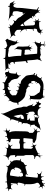

<svg xmlns="http://www.w3.org/2000/svg" viewBox="1640 -2594 1086 4447"><g transform="rotate(-90 2183.5 -371.0)"><path d="M204.1 56.2H195.3Q187.5 56.2 184.6 59.1L160.6 82Q154.3 85.4 154.3 95.2Q154.3 105 162.6 126L154.3 128.9Q146 105.5 141.1 99.1Q136.2 92.8 129.4 91.8L126.5 92.8Q120.1 92.8 117.2 93.8Q109.9 96.7 98.6 126L89.4 122.1Q100.6 101.6 100.6 92.5Q100.6 83.5 93 75.7Q85.4 67.9 74.5 67.9Q63.5 67.9 45.4 77.1L40.5 66.9Q59.6 60.1 64.2 57.4Q68.8 54.7 71 53.5Q73.2 52.2 75 49.1Q76.7 45.9 77.1 45.4Q79.6 43 79.6 35.4Q79.6 27.8 78.6 23.4Q76.2 11.7 55.7 -14.2L62.5 -19Q78.1 1 86.4 7.3Q94.7 13.7 104.5 15.1H106.4Q111.3 15.1 116.2 11.7Q133.8 -0.5 159.7 -15.1Q174.3 -35.2 174.3 -56.2L168.5 -73.2Q139.6 -130.9 139.6 -238.8L141.6 -319.8Q141.6 -326.2 134.5 -329.8Q127.4 -333.5 105.5 -336.9L108.4 -348.1Q124 -345.2 130.9 -345.2Q137.7 -345.2 141.1 -346.7Q144.5 -348.6 147.5 -356.9Q169.9 -418.9 177.2 -483.9Q177.2 -485.4 175.3 -492.2L167.5 -502Q161.1 -511.2 153.6 -511.7Q146 -512.2 120.6 -505.9L117.7 -516.1Q141.6 -522.9 147.9 -528.3Q154.3 -533.7 155.3 -543.9L164.6 -646Q164.6 -666 148.9 -666Q133.3 -666 133.3 -642.1Q133.3 -638.7 135.3 -625L124.5 -623Q121.6 -644.5 117.7 -651.9Q113.8 -659.2 106.4 -660.2L62.5 -661.1Q51.8 -661.1 44.7 -656Q37.6 -650.9 23.4 -629.9L16.6 -634.8Q30.3 -656.7 31.2 -668Q32.2 -679.2 30.3 -683.1L25.4 -692.9Q22 -701.2 13.7 -706.3Q5.4 -711.4 -19.5 -716.8L-17.6 -726.1Q5.9 -721.2 13.9 -721.2Q22 -721.2 28.6 -725.3Q35.2 -729.5 37.1 -731.2Q39.1 -732.9 39.6 -733.6Q40 -734.4 41.3 -736.1Q42.5 -737.8 43 -739Q43.5 -740.2 43.9 -742.2Q45.4 -745.6 45.4 -754.2Q45.4 -762.7 41.5 -780.8L49.3 -783.2Q55.2 -758.3 59.8 -751Q64.5 -743.7 73.2 -741.2H74.7L85.4 -740.2Q102.5 -740.2 134.3 -746.8Q166 -753.4 175.3 -754.9Q185.5 -754.9 186 -767.8Q186.5 -780.8 185.5 -793L195.3 -793.9Q197.8 -753.9 212.4 -753.9L270.5 -758.8L275.4 -757.8L318.4 -762.2Q396 -762.2 439.5 -744.1H441.4Q478 -735.8 529.3 -735.8Q537.6 -735.8 543.5 -742.2Q549.3 -748.5 558.6 -771L568.4 -767.1Q559.6 -746.6 559.6 -736.3Q559.6 -726.1 570.8 -714.1Q582 -702.1 594.5 -694.1Q606.9 -686 620.8 -678.2Q634.8 -670.4 637.7 -668.7Q640.6 -667 648.4 -667Q656.2 -667 676.3 -685.1L684.6 -678.2Q659.7 -657.7 659.7 -649.9Q659.7 -642.1 662.6 -639.2L670.4 -621.1Q671.9 -617.7 679 -612.5Q686 -607.4 691.7 -581.8Q697.3 -556.2 697.3 -530.3Q697.3 -504.4 693.8 -485.8Q690.4 -467.3 690.4 -465.8Q690.4 -450.2 728.5 -434.1L724.6 -425.8Q702.1 -433.6 693.4 -434.3Q684.6 -435.1 678.7 -429.2L659.7 -409.2Q653.8 -400.4 649.9 -387.5Q646 -374.5 640.1 -368.7Q634.3 -362.8 617.7 -357.9L591.3 -339.8Q582 -335 581.3 -323.7Q580.6 -312.5 586.4 -293L575.7 -289.1Q567.4 -316.4 560.1 -320.8Q552.2 -325.2 533.2 -325.2Q514.2 -325.2 472.9 -310.5Q431.6 -295.9 409.7 -295.9Q387.7 -295.9 380.4 -290.5Q373 -285.2 359.4 -265.1L351.6 -270Q374.5 -301.3 369.6 -311V-312Q365.2 -318.8 359.4 -318.8L334.5 -321.8Q316.9 -321.8 315.4 -307.1L290.5 -55.2Q290.5 -35.2 349.6 -35.2H352.5L356.4 -34.2Q367.2 -34.2 394.5 -60.1L401.4 -53.2Q372.6 -24.4 372.6 -11.2L373.5 -8.8V-4.9Q375.5 1 376.5 2L394.5 24.9Q401.4 35.2 441.4 59.1L439.5 63Q400.4 41 386.2 40L336.4 32.2Q327.6 32.2 323 42Q318.4 51.8 318.4 61.5Q318.4 71.3 323.2 103L318.4 105Q309.1 63.5 297.4 51.8L287.6 42Q284.7 37.1 272.9 37.1Q261.2 37.1 247.8 47.6Q234.4 58.1 234.4 65.7Q234.4 73.2 238.3 92.8L229.5 95.2Q226.1 77.1 223.9 73Q221.7 68.8 220.7 65.9Q219.7 63 217.3 61Q214.8 59.1 213.9 58.1Q212.9 56.2 204.1 56.2ZM498.5 -605 497.6 -611.8Q484.9 -647.5 454.1 -662.1Q430.2 -672.9 391.6 -682.1Q378.9 -680.2 375.5 -680.2L356.4 -683.1Q342.3 -683.1 339.4 -669.9L309.6 -470.2L327.6 -484.9H329.6Q312.5 -452.1 312.5 -445.8Q314 -423.8 321 -404.5Q328.1 -385.3 332 -383.5Q335.9 -381.8 353.3 -381.8Q370.6 -381.8 390.6 -391.1Q410.6 -400.4 410.6 -416Q410.6 -416.5 404.3 -439.9L416.5 -444.8Q428.2 -419.9 440.4 -415Q479 -427.2 503.2 -467.3Q527.3 -507.3 527.3 -559.1Q527.3 -560.1 525.4 -564L504.4 -585.9Q495.6 -585.9 473.6 -574.2L468.3 -582Q497.1 -597.2 498.5 -605ZM508.3 -585.9 513.7 -580.1 514.6 -581.1Q511.2 -584.5 508.3 -585.9Z M1232.9 -752Q1241.7 -756.3 1241.7 -778.8V-798.8H1250Q1251 -784.7 1252 -777.3Q1252.9 -770 1253.2 -767.6Q1253.4 -765.1 1254.9 -762.5Q1256.3 -759.8 1256.6 -758.8Q1256.8 -757.8 1259.5 -756.6Q1262.2 -755.4 1262.9 -755.1Q1263.7 -754.9 1267.6 -754.2Q1271.5 -753.4 1272.7 -752.7Q1273.9 -752 1281.7 -752.4Q1289.6 -752.9 1315.4 -762.7Q1341.3 -772.5 1352.1 -779.5Q1362.8 -786.6 1365.7 -795.4Q1368.7 -804.2 1371.6 -832L1378.9 -831.1Q1377 -815.9 1377 -800.5Q1377 -785.2 1381.6 -779.5Q1386.2 -773.9 1397.9 -773.9Q1409.7 -773.9 1431.6 -776.9L1433.6 -769Q1406.7 -765.6 1398.2 -762Q1389.6 -758.3 1385.7 -751L1378.9 -733.9Q1377 -728 1377 -725.1Q1377 -711.9 1402.8 -690.9L1395 -681.2Q1368.2 -703.1 1360.6 -703.1Q1353 -703.1 1343.8 -694.8Q1337.9 -692.4 1337.9 -688.7Q1337.9 -685.1 1347.9 -673.1Q1357.9 -661.1 1363.3 -620.1Q1368.7 -579.1 1368.7 -549.8L1363.8 -326.2Q1362.8 -317.9 1361.8 -304Q1360.8 -290 1359.9 -283.9Q1358.9 -277.8 1356 -268.6Q1351.6 -252.9 1340.1 -244.6Q1328.6 -236.3 1328.6 -229V-158.2Q1328.6 -153.8 1351.1 -134.5Q1373.5 -115.2 1376 -115.2L1390.6 -111.8Q1399.9 -111.8 1433.6 -133.8L1437 -127.9Q1414.1 -113.3 1407.2 -106.7Q1400.4 -100.1 1398.9 -92.8V-90.8Q1397 -88.9 1397 -85Q1397 -79.1 1428.7 -56.2L1424.8 -48.8Q1399.9 -66.9 1392.3 -66.9Q1384.8 -66.9 1380.9 -64.9L1368.7 -56.2Q1362.8 -52.7 1362.8 -41L1363.8 -28.8L1364.7 5.9H1347.7V-35.2Q1347.7 -51.3 1314.5 -57.9Q1281.2 -64.5 1236.8 -67.4Q1192.4 -70.3 1178.7 -75.4Q1165 -80.6 1139.2 -95.5Q1113.3 -110.4 1098.6 -115.2L1102.5 -151.9Q1115.7 -157.2 1147 -157.2H1173.8Q1190.9 -157.2 1190.9 -172.9L1208 -356.9Q1208 -369.1 1199.7 -371.1Q1189.5 -373 1167.2 -373Q1145 -373 1129.2 -370.4Q1113.3 -367.7 1109.1 -359.4Q1105 -351.1 1105 -324.2H1092.8Q1092.8 -351.1 1088.9 -359.4Q1085 -367.7 1071.3 -369.9Q1057.6 -372.1 1012.7 -372.1Q967.8 -372.1 965.8 -355L960 -200.2Q959 -187 970.7 -169.4Q982.4 -151.9 994.6 -151.9Q1010.7 -151.9 1010.7 -186V-199.2H1017.6Q1018.6 -165 1021.5 -161.6Q1024.4 -158.2 1028.8 -157.2L1039.6 -153.8Q1042 -152.8 1048.6 -152.8Q1055.2 -152.8 1091.8 -168L1093.8 -163.1Q1057.1 -147.9 1046.9 -134.8L1044.9 -129.9Q1039.6 -122.6 1039.6 -117.2L1047.9 -121.1L1045.9 -113.8Q1042 -113.8 1039.6 -112.8Q1042 -100.1 1058.6 -79.1L1048.8 -70.8Q1026.9 -101.1 1013.7 -101.1Q991.2 -101.1 931.2 -72Q871.1 -43 865.5 -40.8Q859.9 -38.6 856.9 -36.1Q848.1 -28.8 844.7 5.9L835 4.9Q835.9 -5.9 835.9 -22.9Q835.9 -40 828.6 -40Q821.3 -40 815.9 -34.4Q810.5 -28.8 810.5 -21V-7.8Q810.5 0.5 804.2 13.9Q797.9 27.3 797.9 56.2V73.2H794.9Q792.5 28.8 787.6 22.9L785.6 17.1Q781.7 13.2 773.2 13.2Q764.6 13.2 740.7 18.1L739.7 13.2Q773.4 4.9 776.4 1.2Q779.3 -2.4 779.5 -4.9Q779.8 -7.3 789.1 -33.7Q798.3 -60.1 797.9 -61L779.8 -91.8Q777.8 -96.2 729 -106L731 -123L762.7 -118.2Q779.8 -118.2 797.4 -131.6Q814.9 -145 814.9 -151.9V-318.8Q814.9 -327.1 806.9 -345.2Q798.8 -363.3 798.8 -372.1V-523.9Q798.8 -528.8 767.6 -544.9L773.9 -565.9Q789.1 -559.1 795.7 -559.1Q802.2 -559.1 808.6 -565.7Q814.9 -572.3 814.9 -581.1L807.6 -667Q807.6 -669.9 802.7 -674.8L764.6 -709Q754.4 -717.8 736.1 -717.8Q717.8 -717.8 706.5 -716.8V-727.1Q748.5 -730 761.7 -745.1L783.7 -774.9Q795.9 -792 797.9 -834H803.7Q802.7 -825.2 802.7 -804.2Q802.7 -783.2 810.5 -772.9Q818.4 -767.1 872.6 -760Q926.8 -752.9 943.1 -752.9Q959.5 -752.9 965.6 -759.5Q971.7 -766.1 983.9 -788.1L990.7 -784.2Q975.6 -756.8 975.6 -745.1Q975.6 -721.2 1036.6 -721.2Q1052.7 -721.2 1092.8 -737.8L1094.7 -731.9Q1058.6 -716.8 1046.9 -705.1L1056.6 -707L1050.8 -685.1L1030.8 -686Q1028.8 -684.1 1028.8 -682.1Q1028.8 -663.6 1054.7 -627L1048.8 -623Q1031.7 -645.5 1023.2 -653.1Q1014.6 -660.6 1004.9 -663.1L988.8 -668H983.9Q973.1 -668 966.6 -652.8Q960 -637.7 960 -629.9V-469.2Q960 -452.1 975.6 -452.1H1056.6Q1066.9 -452.1 1084 -461.2Q1101.1 -470.2 1111.6 -470.2Q1122.1 -470.2 1142.8 -462.2Q1163.6 -454.1 1172.1 -454.1Q1180.7 -454.1 1185.8 -459.5Q1190.9 -464.8 1190.9 -472.2V-646Q1190.9 -665 1119.6 -678.2L1106 -713.9Q1117.2 -713.9 1127 -710.9Q1133.3 -710.9 1137.5 -716.3Q1141.6 -721.7 1141.6 -731.9Q1141.6 -742.2 1136.7 -762.2L1147.9 -765.1Q1155.3 -738.8 1161.1 -732.4Q1167 -726.1 1178.7 -726.1H1182.6Q1187.5 -726.1 1202.9 -739Q1218.3 -752 1232.9 -752Z M2038.1 -41Q2043.5 -31.7 2061.5 -31.2Q2079.6 -30.8 2081.1 -27.8Q2081.1 -25.9 2068.4 -24.7Q2055.7 -23.4 2051.3 -21.5Q2046.9 -19.5 2044.9 -17.1Q2043 -14.6 2036.4 -12Q2029.8 -9.3 2023.7 0.2Q2017.6 9.8 2016.6 17.6Q2015.1 38.1 2007.8 38.1Q1998.5 38.1 1981.9 19Q1965.3 0 1954.1 -20L1929.7 -5.9Q1917 0.5 1916.5 18.1Q1916 35.6 1906.7 39.1Q1906.7 -14.6 1852.1 -33.2Q1826.7 -42 1807.4 -42Q1788.1 -42 1753.9 -40L1737.8 -33.2Q1736.3 -32.7 1727.5 -24.4Q1703.1 -2.9 1693.8 -2.9L1697.8 -6.8H1696.8Q1694.8 -6.8 1678.2 -21.5Q1661.6 -36.1 1655.8 -36.1L1585 -32.2Q1569.8 -19.5 1540 -14.2Q1532.7 -1 1507.6 4.9Q1482.4 10.7 1450.7 15.1Q1418.9 19.5 1409.4 24.7Q1399.9 29.8 1396.5 29.8Q1393.1 29.8 1391.1 28.8Q1418 13.2 1432.1 -2L1449.7 -27.8Q1453.6 -32.7 1455.3 -46.9Q1457 -61 1460 -64Q1458 -45.9 1458 -36.9Q1458 -27.8 1460 -25.9V-36.1Q1460 -66.9 1481.9 -67.9Q1481.9 -102.5 1521 -115.2L1509.8 -191.9L1476.1 -200.2L1477.1 -211.9Q1504.4 -206.1 1508.8 -206.1Q1516.1 -206.1 1522.7 -222.2Q1529.3 -238.3 1536.9 -258.8Q1544.4 -279.3 1552.7 -286.1Q1551.8 -295.9 1551.8 -314L1557.1 -379.9Q1557.1 -384.8 1542.7 -395Q1528.3 -405.3 1527.8 -412.1V-414.1Q1549.8 -404.8 1558.8 -404.8Q1567.9 -404.8 1578.4 -427.2Q1588.9 -449.7 1588.9 -457.8Q1588.9 -465.8 1577.1 -476.6Q1562 -491.2 1565.9 -499Q1590.3 -483.9 1596.4 -483.9Q1602.5 -483.9 1609.9 -491.2Q1608.9 -495.1 1608.9 -510.5Q1608.9 -525.9 1626 -569.6Q1643.1 -613.3 1643.1 -638.2L1642.1 -649.9Q1642.1 -653.8 1628.2 -665.3Q1614.3 -676.8 1613.8 -683.1V-685.1Q1640.1 -672.9 1647 -672.9Q1658.7 -672.9 1679.2 -707Q1699.7 -741.2 1722.9 -787.1Q1746.1 -833 1751.7 -840.3Q1757.3 -847.7 1760.7 -858.9Q1771.5 -890.6 1778.8 -894Q1774.9 -871.1 1774.9 -857.7Q1774.9 -844.2 1782.2 -820.1Q1789.6 -795.9 1813 -741.2Q1836.4 -686.5 1856 -646Q1905.8 -542.5 1917 -441.9Q1919.4 -417 1928.2 -397.9Q1937 -378.9 1937 -359.9L1935.1 -320.8V-290Q1965.3 -248 1974.1 -188Q1977.1 -172.9 1990 -160.4Q2002.9 -147.9 2002.9 -141.1L2003.9 -138.2Q1972.2 -165 1956.1 -165H1947.8L1953.1 -115.2Q1977.5 -104.5 1987.3 -81.1Q1996.1 -59.1 2019 -59.1Q2020 -59.1 2031.7 -69.1Q2043.5 -79.1 2052.7 -79.1Q2036.1 -56.6 2036.1 -51.3Q2036.1 -45.9 2038.1 -42ZM1773.9 -107.9 1779.8 -108.9 1794.9 -110.8 1822.8 -142.1 1816.9 -230Q1799.8 -242.2 1790.8 -267.8Q1781.7 -293.5 1781.7 -305.7Q1781.7 -317.9 1782.2 -319.8Q1782.7 -321.8 1782.7 -323.2L1768.1 -301.8Q1764.2 -296.4 1764.2 -292.5Q1764.2 -288.6 1768.6 -277.8Q1772.9 -267.1 1772.9 -259.5Q1772.9 -252 1770 -249Q1755.9 -272.5 1749.3 -278.3Q1742.7 -284.2 1732.9 -284.2H1624L1630.9 -256.8Q1632.3 -251 1650.1 -237.8Q1668 -224.6 1668.9 -216.8Q1647.9 -225.1 1638.4 -225.1Q1628.9 -225.1 1621.1 -219.2L1611.8 -206.1V-110.8L1648.9 -112.8L1678.7 -107.9Q1681.2 -107.9 1692.1 -113Q1703.1 -118.2 1710 -118.2Q1716.8 -118.2 1718.8 -117.2Q1699.7 -105.5 1693.6 -99.4Q1687.5 -93.3 1686 -85.9V-75.2L1685.1 -71.8Q1685.1 -64.9 1692.4 -64.5Q1708 -63.5 1714.8 -48.8Q1692.9 -56.2 1686.3 -56.2Q1679.7 -56.2 1679.7 -47.9Q1682.1 -36.1 1702.1 -11.2Q1719.2 -29.3 1723.6 -40Q1728 -50.8 1739.5 -71.8Q1751 -92.8 1751 -96.7Q1751 -100.6 1743.9 -112.8Q1736.8 -125 1736.8 -130.1Q1736.8 -135.3 1740.7 -139.2Q1761.7 -107.9 1773.9 -107.9ZM1711.9 -435.1 1683.1 -439.9Q1672.9 -439.9 1664.1 -427.7Q1647.9 -405.8 1647.9 -389.4Q1647.9 -373 1648.9 -369.1L1670.9 -360.8Q1689.5 -360.8 1702.1 -367.9Q1714.8 -375 1720.7 -377L1736.8 -381.8Q1734.9 -385.7 1734.9 -390.6Q1734.9 -395.5 1743.9 -406.2Q1752.9 -417 1752.9 -421.9Q1752.9 -441.9 1739.7 -509.5Q1726.6 -577.1 1718.8 -601.1L1675.8 -502.9V-493.2Q1677.7 -491.2 1679.7 -473.1V-469.2Q1681.6 -457 1703.1 -448.2Q1715.3 -439.9 1715.8 -437Q1715.8 -435.1 1711.9 -435.1Z M2113.8 -205.1Q2117.7 -205.1 2120.6 -213.9Q2120.6 -218.8 2102.5 -248L2105.5 -250Q2126 -219.2 2132.8 -219.2H2174.8Q2184.6 -219.2 2211.4 -245.1L2213.9 -243.2Q2186.5 -217.3 2186.5 -207L2184.6 -181.2Q2184.6 -118.2 2196.8 -107.9Q2205.1 -99.1 2215.3 -77.9Q2225.6 -56.6 2228.5 -55.2Q2250.5 -41.5 2257.8 -14.2Q2259.3 -9.3 2261.7 -6.8L2280.8 6.8L2400.4 23.9L2402.8 24.9L2452.6 3.9Q2458 -1.5 2467.3 -7.8Q2484.9 -19.5 2484.9 -35.2Q2484.9 -50.8 2468.8 -75.2L2472.7 -78.1L2494.6 -49.8Q2499.5 -53.7 2504.6 -64Q2509.8 -74.2 2509.8 -78.1Q2509.8 -82 2506.3 -85.9Q2502.9 -89.8 2484.9 -103L2486.8 -106.9Q2512.2 -90.8 2516.8 -90.8Q2521.5 -90.8 2527.1 -111.8Q2532.7 -132.8 2532.7 -139.6Q2532.7 -146.5 2530.8 -157.2L2522.5 -182.1Q2522.5 -187.5 2515.6 -192.9Q2508.8 -198.2 2504.4 -198.2Q2492.2 -198.2 2473.6 -145L2468.8 -147Q2481.4 -181.2 2481.4 -203.1L2478.5 -223.1Q2478.5 -226.1 2476.6 -230L2458.5 -250Q2456.1 -252.4 2451.7 -253.9L2433.6 -256.8L2426.8 -257.8Q2416.5 -257.8 2406.7 -225.1L2395.5 -229Q2401.9 -250.5 2401.9 -256.3Q2401.9 -265.6 2390.6 -270L2335.4 -305.2Q2332.5 -306.2 2325.7 -306.2L2304.7 -305.2Q2280.3 -305.2 2251.5 -320.8Q2246.6 -323.2 2231 -323.5Q2215.3 -323.7 2188.2 -333.3Q2161.1 -342.8 2140.9 -356.7Q2120.6 -370.6 2100.1 -393.1Q2071.8 -423.8 2034.7 -482.9Q2029.8 -491.2 2022.7 -491.2Q2015.6 -491.2 1985.8 -483.9L1978.5 -502.9Q2025.4 -516.1 2025.4 -520Q2026.4 -528.3 2026.9 -544.9Q2028.8 -583 2031.7 -589.8L2045.4 -630.9Q2049.8 -643.1 2063.2 -664.3Q2076.7 -685.5 2076.7 -689.5Q2076.7 -693.4 2061.5 -719.2L2067.4 -723.1Q2085.9 -694.8 2093.8 -694.8Q2096.7 -694.8 2098.6 -695.8L2116.7 -702.1Q2136.7 -717.3 2162.1 -745.1Q2187.5 -772.9 2187.5 -782.7Q2187.5 -792.5 2178.7 -817.9L2187.5 -820.8Q2199.2 -791 2206.1 -786.6Q2213.9 -782.2 2221.2 -782.2Q2228.5 -782.2 2233.2 -786.9Q2237.8 -791.5 2237.8 -796.9Q2237.8 -802.2 2221.7 -831.1L2225.6 -834Q2240.7 -807.1 2244.6 -803.7Q2248.5 -800.3 2251.5 -799.8L2285.6 -797.9Q2300.3 -796.9 2314 -804Q2327.6 -811 2327.6 -822.5Q2327.6 -834 2324.7 -848.1L2340.8 -851.1Q2344.7 -829.1 2350.8 -822Q2356.9 -814.9 2367.7 -814.9L2454.6 -816.9Q2467.3 -816.9 2474.1 -823.5Q2481 -830.1 2488.8 -854L2502.4 -850.1Q2495.6 -831.5 2495.6 -819.1Q2495.6 -806.6 2510 -798.1Q2524.4 -789.6 2546.1 -782.2Q2567.9 -774.9 2590.8 -759.5Q2613.8 -744.1 2620.6 -744.1Q2640.1 -744.1 2639.6 -757.8Q2639.6 -768.1 2614.7 -788.1L2620.6 -794.9Q2643.6 -775.9 2650.4 -775.9Q2657.2 -775.9 2675.5 -786.9Q2693.8 -797.9 2705.6 -797.9Q2739.7 -797.9 2739.7 -750V-740.2Q2739.7 -732.9 2740.7 -729.5Q2744.1 -721.2 2774.4 -711.9L2771.5 -702.1Q2751 -709 2740 -709Q2729 -709 2720 -691.7Q2710.9 -674.3 2707 -647.5Q2699.7 -597.2 2700 -573.7Q2700.2 -550.3 2702.1 -546.9Q2707 -537.1 2736.8 -526.9L2732.4 -518.1Q2711.9 -524.9 2700.2 -524.9Q2688.5 -524.9 2672.1 -502.7Q2655.8 -480.5 2655.8 -470.5Q2655.8 -460.4 2660.6 -437L2649.4 -435.1Q2644 -460 2638.2 -469Q2632.3 -478 2622.6 -481.9Q2596.2 -493.2 2586.4 -516.6Q2576.7 -540 2576.7 -575.2Q2576.7 -578.1 2564.5 -610.4Q2552.2 -642.6 2550.8 -645L2485.8 -702.1Q2470.7 -710.9 2470.7 -726.1L2465.8 -725.1Q2460 -725.1 2446.8 -732.9Q2467.8 -716.3 2467.8 -711.9Q2467.8 -710 2463.9 -710L2416.5 -720.2Q2404.8 -720.2 2388.7 -690.9L2380.9 -695.8Q2393.6 -717.8 2393.6 -727.8Q2393.6 -737.8 2384.8 -737.8Q2364.3 -737.8 2338.4 -724.1Q2312.5 -710.4 2312.5 -698.2Q2312.5 -689 2322.8 -668L2312.5 -664.1Q2298.8 -694.8 2286.6 -694.8L2280.8 -693.8L2254.4 -687L2249.5 -684.1Q2243.2 -677.2 2229.5 -665Q2197.8 -637.7 2197.8 -632.8L2200.7 -551.8Q2200.7 -541.5 2229.5 -528.6Q2258.3 -515.6 2263.2 -511.7Q2271 -505.9 2283 -505.9Q2294.9 -505.9 2304.7 -538.1L2317.4 -534.2Q2311.5 -515.6 2311.5 -507.3Q2311.5 -499 2324.7 -490Q2337.9 -481 2348.6 -481L2368.7 -479Q2379.4 -479 2385.5 -488.3Q2391.6 -497.6 2397.5 -513.2L2406.7 -508.8Q2396.5 -485.4 2396.5 -477.1Q2396.5 -461.9 2427.2 -461.9Q2433.1 -461.9 2438.5 -461.9Q2450.2 -461.9 2469.7 -494.1L2476.6 -488.8Q2460.4 -461.9 2460.4 -454.6Q2460.4 -447.3 2466.3 -441.2Q2472.2 -435.1 2486.1 -434.8Q2500 -434.6 2519.8 -427.5Q2539.6 -420.4 2556.9 -406.5Q2574.2 -392.6 2586.4 -380.1Q2598.6 -367.7 2616 -348.1Q2633.3 -328.6 2643.6 -318.8Q2664.6 -297.9 2678.7 -141.1Q2678.7 -138.7 2711.4 -122.1L2713.9 -98.1L2673.8 -115.2Q2669.4 -115.2 2665.5 -112.8H2666.5Q2663.1 -110.8 2661.6 -104V-95.2Q2661.6 -85 2667.2 -78.9Q2672.9 -72.8 2696.8 -63L2692.4 -53.2Q2668.5 -63 2658.2 -63Q2647.9 -63 2621.3 -26.4Q2594.7 10.3 2594.7 20.8Q2594.7 31.2 2616.7 53.2L2609.9 61Q2587.4 40 2580.6 40Q2573.7 40 2569.1 42.2Q2564.5 44.4 2559.3 47.6Q2554.2 50.8 2551.8 51.8Q2502.4 92.8 2415.5 92.8L2343.8 89.8Q2339.8 89.8 2329.6 125L2327.6 124Q2334.5 93.3 2334.5 90.6Q2334.5 87.9 2333.5 86.9H2329.6L2205.6 78.1Q2193.4 78.1 2188.5 86.4Q2183.6 94.7 2183.6 119.1L2176.8 120.1Q2175.8 87.9 2172.1 85.4Q2168.5 83 2163.6 83Q2154.8 83 2139.6 116.2L2133.8 112.8Q2145.5 89.4 2145.5 81.3Q2145.5 73.2 2125 49.1Q2104.5 24.9 2104.5 11.2V-42Q2104.5 -137.2 2113.8 -191.9Q2113.8 -194.3 2112.8 -195.3Q2110.4 -198.7 2080.6 -208L2081.5 -212.9Q2106.9 -205.1 2113.8 -205.1Z M3008.3 -272.9Q3008.3 -286.1 2991.2 -286.1Q2988.3 -286.1 2953.1 -272L2945.3 -292Q2990.2 -314 2990.2 -317.9L2991.2 -336.9Q2991.7 -341.8 2982.2 -433.8Q2972.7 -525.9 2973.1 -558.1Q2969.7 -568.4 2963.9 -572.8Q2958 -577.1 2942.4 -577.1L2928.2 -576.2L2927.2 -590.8Q2958 -591.8 2963.4 -600.6Q2970.2 -611.8 2970.2 -627.9Q2970.2 -644 2959.2 -663.1Q2948.2 -682.1 2937.5 -682.1Q2926.8 -682.1 2910.2 -674.8L2905.3 -687Q2924.8 -695.3 2930.4 -700.2Q2936 -705.1 2936 -712.9Q2931.2 -721.2 2923.3 -721.2L2851.1 -719.2Q2841.8 -719.2 2834.7 -713.4Q2827.6 -707.5 2815.4 -686L2807.1 -689.9Q2822.3 -715.8 2822.3 -723.1Q2822.3 -730.5 2820.6 -735.4Q2818.8 -740.2 2815.9 -746.8Q2813 -753.4 2811.5 -759.8Q2807.1 -775.4 2773.4 -795.9L2778.3 -803.2Q2807.1 -784.2 2817.1 -784.2Q2827.1 -784.2 2844.2 -787.4Q2861.3 -790.5 2939.5 -792.5Q3017.6 -794.4 3023.4 -794.9L3021 -793.9Q3030.8 -794.9 3035.2 -796.9Q3045.4 -801.8 3047.4 -833H3063Q3063 -799.3 3071.8 -795.9Q3086.4 -789.1 3158 -784.9Q3229.5 -780.8 3264.2 -780.8Q3277.8 -780.8 3287.1 -817.9L3295.4 -815.9Q3291 -799.8 3291 -790Q3291 -780.3 3299.6 -774.2Q3308.1 -768.1 3323 -761.7Q3337.9 -755.4 3344.2 -751Q3434.1 -756.8 3469.2 -792L3511.2 -748Q3468.8 -707 3464.4 -591.8V-660.2Q3462.4 -643.6 3453.4 -607.4Q3444.3 -571.3 3443.8 -556.6Q3443.4 -542 3449 -536.4Q3454.6 -530.8 3477.1 -520L3474.1 -512.2Q3449.7 -522.9 3441.4 -522.9Q3433.1 -522.9 3429.7 -520.5Q3418.9 -513.2 3415 -469.2L3409.2 -470.2Q3410.2 -481 3410.2 -494.9Q3410.2 -508.8 3405.5 -518.8Q3400.9 -528.8 3391.6 -541Q3356.4 -585.9 3356.4 -633.8L3357.4 -643.1Q3357.4 -654.8 3334.7 -677.5Q3312 -700.2 3294.4 -703.9Q3276.9 -707.5 3270 -720.2Q3263.2 -712.9 3248.8 -712.9Q3234.4 -712.9 3200 -721.4Q3165.5 -730 3142.1 -730Q3086.4 -730 3086.4 -709Q3089.8 -686.5 3094 -660.2Q3098.1 -633.8 3101.6 -609.6Q3105 -585.4 3106 -573.5Q3106.9 -561.5 3108.9 -542Q3112.3 -507.3 3112.3 -478.8Q3112.3 -450.2 3111.8 -436.5Q3111.3 -422.9 3125 -422.9L3242.2 -412.1Q3252.9 -412.1 3257.3 -430.7Q3261.7 -449.2 3263.7 -478.3Q3265.6 -507.3 3268.8 -517.6Q3272 -527.8 3272 -537.6Q3272 -547.4 3261.2 -576.2L3269 -579.1Q3283.2 -542.5 3302.7 -528.8Q3321.8 -515.6 3325.4 -508.1Q3329.1 -500.5 3329.1 -486.8L3326.2 -394Q3326.2 -328.1 3332 -265.1Q3332 -257.3 3338.9 -252Q3345.7 -246.6 3369.1 -238.8L3366.2 -231Q3338.9 -238.8 3333 -238.8Q3314.5 -238.8 3312 -207Q3312 -197.3 3338.4 -170.9L3335.4 -168Q3309.1 -195.8 3301.3 -195.8H3299.3Q3290 -195.8 3277.3 -161.1L3273.4 -163.1Q3283.2 -191.9 3283.2 -196.8Q3283.2 -201.7 3280.3 -203.1L3272 -210.9Q3265.6 -215.8 3258.3 -215.8Q3251 -215.8 3226.1 -205.1L3222.2 -213.9Q3245.1 -223.6 3251.2 -229.5Q3257.3 -235.4 3257.3 -244.1V-320.8Q3257.3 -323.7 3247.8 -333Q3238.3 -342.3 3238.3 -342.8L3198.2 -340.8Q3190.4 -340.3 3175.5 -345.7Q3160.6 -351.1 3155.3 -351.1Q3138.2 -351.1 3138.2 -329.1L3143.1 -267.1Q3149.9 -231 3152.8 -160.2Q3155.8 -89.4 3162.1 -55.2Q3181.2 -50.8 3317.4 -50.8Q3323.2 -54.2 3336.7 -61.8Q3350.1 -69.3 3357.4 -73.7Q3364.7 -78.1 3375.5 -85Q3393.6 -96.7 3410.2 -110.8Q3415 -119.6 3416 -157.2H3419.4L3418 -134.8Q3418 -102.1 3433.1 -102.1Q3437.5 -102.1 3464.4 -106.9L3465.3 -102.1Q3434.1 -95.7 3431.4 -92.5Q3428.7 -89.4 3428 -81.1Q3427.2 -72.8 3416.3 -46.4Q3405.3 -20 3405.3 -8.5Q3405.3 2.9 3411.4 9.3Q3417.5 15.6 3437 23.9L3431.2 37.1Q3417 28.8 3404.1 28.8Q3391.1 28.8 3383.3 40L3378.4 90.8Q3378.4 95.2 3401.4 105.7Q3424.3 116.2 3451.2 124L3450.2 129.9L3379.4 108.9Q3372.6 108.9 3371.1 112.3Q3369.6 115.7 3369.1 116.2L3367.2 151.9L3361.3 150.9Q3360.8 145 3360.8 137Q3360.8 128.9 3360.6 125.2Q3360.4 121.6 3359.4 117.7Q3358.4 110.8 3351.3 110.8Q3344.2 110.8 3318.4 118.2L3317.4 113.8Q3347.2 105.5 3349.6 102.3Q3352.1 99.1 3352.1 96.2L3359.4 58.1Q3359.4 43.5 3333.7 28.8Q3308.1 14.2 3295.4 14.2Q3285.2 14.2 3270 43.9L3260.3 39.1Q3262.7 31.2 3267.1 21.5Q3271.5 11.7 3272 8.8Q3269 16.6 3219 20Q3168.9 23.4 3160.2 24.9Q3154.3 32.2 3144 32.2Q3133.8 32.2 3109.6 20.8Q3085.4 9.3 3078.1 6.8Q3067.4 19 3053.7 19.5Q3026.4 20.5 2995.1 51.8L2989.3 44.9Q2990.2 43 2998.3 34.2Q3006.3 25.4 3011.5 14.4Q3016.6 3.4 3016.6 -2.9Q3016.6 -20 3027.3 -30.8L3029.3 -40L3031.2 -50.8Q3019 -104.5 3014.6 -178Q3010.3 -251.5 3008.3 -272.9ZM3347.2 -749 3355 -741.2Q3367.2 -747.1 3386.2 -747.1ZM2935.1 -714.8 2936 -713.9Z M3659.7 74.2 3652.8 70.8Q3659.7 48.8 3659.7 41.3Q3659.7 33.7 3654.1 28.8Q3648.4 23.9 3641.1 23.9Q3633.8 23.9 3606.9 34.2L3604 28.8Q3627.9 19 3634.3 14.4Q3640.6 9.8 3641.6 3.9Q3648.4 -25.9 3668.9 -40.5Q3689.5 -55.2 3724.6 -60.1Q3742.7 -61.5 3742.7 -121.1Q3742.7 -126 3741.7 -127.9H3740.7Q3733.4 -139.2 3722.7 -139.2L3689.9 -137.2L3689 -148.9Q3731 -153.8 3731 -155.8Q3734.9 -199.2 3734.9 -250Q3734.9 -300.8 3733.9 -309.1L3701.7 -294.9L3698.7 -307.1L3732.9 -323.2Q3728.5 -360.4 3711.9 -389.2Q3695.3 -418 3657.7 -445.8L3659.7 -450.2Q3691.4 -427.2 3703.6 -423.8Q3717.8 -424.8 3717.8 -441.9L3713.9 -515.1Q3708.5 -537.1 3675.3 -558.6Q3642.1 -580.1 3624 -580.1Q3606 -580.1 3587.9 -556.2L3572.8 -567.9Q3588.9 -589.4 3588.9 -599.4Q3588.9 -609.4 3579.6 -623L3567.9 -640.1Q3559.1 -654.8 3522.9 -673.8L3525.9 -679.2Q3561.5 -661.1 3578.6 -661.1L3598.6 -662.1Q3603.5 -664.6 3649.2 -674.3Q3694.8 -684.1 3704.3 -685.3Q3713.9 -686.5 3728.3 -688.5Q3742.7 -690.4 3752.4 -690.7Q3762.2 -690.9 3766.6 -697.3Q3771 -703.6 3775.9 -728L3784.7 -726.1Q3780.8 -708.5 3780.8 -701.4Q3780.8 -694.3 3781.2 -691.9Q3781.7 -689.5 3783.2 -687.7Q3784.7 -686 3785.4 -685.5Q3786.1 -685.1 3789.1 -683.8Q3792 -682.6 3794.4 -681.4Q3796.9 -680.2 3803.7 -680.2Q3810.5 -680.2 3835.9 -699.2L3840.8 -691.9Q3813 -669.9 3813 -660.2Q3813 -657.2 3814 -654.8V-651.9Q3817.9 -638.7 3851.3 -611.8Q3884.8 -585 3897.5 -585Q3910.2 -585 3933.6 -606.9L3941.9 -598.1Q3918 -574.2 3918 -566.7Q3918 -559.1 3920.9 -553.2L3919.9 -554.2Q3920.9 -551.3 3923.8 -549.6Q3926.8 -547.9 3937.3 -539.3Q3947.8 -530.8 3951.4 -527.8Q3955.1 -524.9 3964.4 -516.8Q3973.6 -508.8 3977.8 -504.2Q3981.9 -499.5 3988.8 -491.5Q3995.6 -483.4 3999 -476.6Q4009.3 -458.5 4012.7 -443.8Q4030.3 -420.4 4069.8 -373.8Q4109.4 -327.1 4112.8 -326.2L4079.6 -392.1Q4086.4 -384.8 4099.4 -384.8Q4112.3 -384.8 4120.1 -392.1Q4127.9 -399.4 4127.9 -411.1V-423.8Q4127.9 -439.9 4137.5 -469.2Q4147 -498.5 4147 -517.1V-544.9Q4147 -602.5 4134.8 -607.9L4113.8 -617.2L4083 -626Q4076.2 -627.9 4074.7 -627.9Q4064.9 -627.9 4049.8 -599.1L4039.6 -604Q4051.8 -627.9 4051.8 -633.5Q4051.8 -639.2 4043.9 -647L3981 -696.8Q3969.2 -706.1 3929.7 -724.1L3930.7 -726.1Q3970.2 -709.5 3985.8 -708Q4099.1 -690.9 4232.9 -690.9Q4254.4 -690.9 4257.8 -730L4269.5 -729Q4268.6 -723.1 4268.6 -715.6Q4268.6 -708 4268.8 -704.3Q4269 -700.7 4270.8 -698Q4272.5 -695.3 4272.9 -693.8Q4273.4 -692.4 4276.6 -691.4Q4279.8 -690.4 4280.8 -690.4Q4285.6 -689 4298.3 -689Q4311 -689 4322.3 -683.1Q4333.5 -677.2 4338.9 -666Q4344.2 -654.8 4348.6 -642.1Q4361.3 -606 4387.7 -581.1L4382.8 -576.2Q4354 -603 4335.9 -606L4316.9 -607.9Q4319.3 -587.9 4322.8 -582Q4326.2 -576.2 4330.8 -567.9Q4335.4 -559.6 4337.9 -555.2L4333 -551.8Q4305.2 -600.1 4279.3 -603.5Q4275.9 -604 4265.6 -604Q4251 -604 4240.2 -578.1Q4223.6 -536.1 4223.6 -501L4224.6 -477.1Q4224.1 -415 4209.5 -300Q4194.8 -185.1 4191.9 -150.9L4183.6 -60.1Q4183.6 -56.6 4242.7 -25.9L4233.9 -14.2L4180.7 -38.1Q4173.3 -38.1 4168.9 -30.8Q4164.6 -23.4 4164.6 -18.1Q4164.6 -12.7 4177.7 13.2L4170.9 16.1Q4160.6 -6.8 4155.3 -12.5Q4149.9 -18.1 4143.6 -18.1H4139.6Q4133.3 -18.1 4127.9 -12.5Q4122.6 -6.8 4109.9 15.1L4104 12.2Q4118.7 -14.2 4118.7 -26.9Q4118.7 -39.6 4093.3 -73.2Q4067.9 -106.9 4058.8 -106.9Q4049.8 -106.9 4028.8 -91.8L4022.9 -99.1Q4046.9 -117.7 4046.9 -127V-127.9Q4043.9 -130.9 4036.1 -130.9Q4028.3 -130.9 4008.8 -122.1L4005.9 -130.9Q4035.6 -144.5 4035.6 -153.8Q4035.6 -158.2 4034.7 -160.2V-159.2L4031.7 -164.1L4022.9 -171.9Q4017.1 -176.8 4010.7 -176.8Q4004.4 -176.8 3982.9 -159.2L3975.6 -167Q3997.6 -186.5 3997.6 -192.9Q3997.6 -199.2 3991.2 -208.5Q3984.9 -217.8 3967 -245.1Q3949.2 -272.5 3938.5 -288.1Q3908.2 -332.5 3880.9 -360.8Q3872.6 -367.2 3869.6 -367.2L3808.6 -340.8Q3818.8 -228 3818.8 -172.9V-161.1Q3818.8 -124 3832 -114Q3845.2 -104 3866.2 -104.2Q3887.2 -104.5 3890.1 -106.4Q3896.5 -109.9 3906.7 -140.1L3914.6 -138.2Q3907.7 -115.7 3907.7 -107.7Q3907.7 -99.6 3914.6 -94.2Q3918 -88.9 3926 -88.9Q3934.1 -88.9 3960 -104L3963.9 -97.2Q3945.3 -85 3939 -79.3Q3932.6 -73.7 3932.6 -68.8L3933.6 -64L3935.5 -51.8Q3936.5 -43.9 3943.6 -37.8Q3950.7 -31.7 3973.6 -22L3969.7 -14.2Q3943.4 -24.9 3934.6 -24.9Q3925.8 -24.9 3919.9 -19Q3911.6 -14.6 3911.6 -4.6Q3911.6 5.4 3918 24.9L3907.7 27.8Q3898.4 -2.9 3893.3 -5.4Q3888.2 -7.8 3881.8 -7.8L3850.6 -8.8Q3814.9 -9.8 3780.3 -3.9Q3711.9 8.3 3711.9 38.1Q3711.9 46.9 3720.7 68.8L3710.9 73.2Q3701.7 50.3 3695.6 44.2Q3689.5 38.1 3679.7 38.1Q3669.9 38.1 3659.7 74.2ZM3801.8 -405.8 3802.7 -398.9 3806.6 -358.9Q3858.9 -384.3 3858.9 -386.2Q3858.9 -393.1 3841.3 -416Q3823.7 -439 3817.6 -439Q3811.5 -439 3806.6 -428.7Q3801.8 -418.5 3801.8 -405.8Z"/></g></svg>

Font: Eater
Style: Regular
Weight: 400
Version: Version 001.002